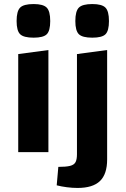

<svg xmlns="http://www.w3.org/2000/svg" viewBox="-20 -751 620 948"><path d="M70 -484 219 -504V0H70ZM146 -565Q97 -565 79.5 -582Q62 -599 62 -647Q62 -696 79.5 -713.5Q97 -731 146 -731Q193 -731 210.5 -713.5Q228 -696 228 -647Q228 -599 211 -582Q194 -565 146 -565ZM363 177Q338 177 310.5 173.5Q283 170 260 164L268 73Q306 73 326 68Q346 63 353 49.5Q360 36 360 11V-484L509 -504V36Q509 109 473.5 143Q438 177 363 177ZM436 -565Q387 -565 369.5 -582Q352 -599 352 -647Q352 -696 369.5 -713.5Q387 -731 436 -731Q483 -731 500.5 -713.5Q518 -696 518 -647Q518 -599 501 -582Q484 -565 436 -565Z"/></svg>

Font: Changa SemiBold
Style: Regular
Weight: 600
Designer: Eduardo Rodriguez Tunni
Foundry: Eduardo Rodriguez Tunni
Version: Version 3.002; ttfautohint (v1.8.2)